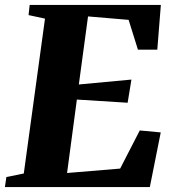

<svg xmlns="http://www.w3.org/2000/svg" viewBox="-34 -763 700 783"><path d="M-14 0 -8 -41 63 -55.5 149.5 -687 82.5 -701.5 87 -743H622L607.5 -560.5H528.5L490.5 -682L325 -696L287.5 -418.5L502 -438.5L486.5 -344L279.5 -357L239.5 -57.5L456 -75.5L536 -231L621.5 -223L577 0Z"/></svg>

Font: Merriweather 60pt Black
Style: Italic
Weight: 900
Italic angle: -7.8°
Version: Version 2.101